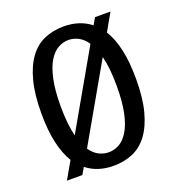

<svg xmlns="http://www.w3.org/2000/svg" viewBox="-131 -817 861 933"><g transform="rotate(-20 300.0 -350.0)"><path d="M111 -89Q84 -133 69.5 -197Q55 -261 55 -350Q55 -447 73 -515.5Q91 -584 123 -627.5Q155 -671 200.5 -690.5Q246 -710 300 -710Q383 -710 440 -665L460 -700H540L489 -610Q516 -567 530.5 -502.5Q545 -438 545 -350Q545 -252 527 -184Q509 -116 477 -72.5Q445 -29 399.5 -9.5Q354 10 300 10Q259 10 224 -1Q189 -12 160 -35L140 0H60ZM155 -350Q155 -302 159 -263.5Q163 -225 171 -194L395 -586Q375 -615 350.5 -627.5Q326 -640 300 -640Q272 -640 246 -625.5Q220 -611 199.5 -577.5Q179 -544 167 -488Q155 -432 155 -350ZM445 -350Q445 -398 441 -436.5Q437 -475 429 -505L205 -113Q225 -84 249.5 -72Q274 -60 300 -60Q328 -60 354 -74.5Q380 -89 400.5 -122.5Q421 -156 433 -211.5Q445 -267 445 -350Z"/></g></svg>

Font: Scada
Style: Regular
Weight: 400
Designer: Jovanny Lemonad
Foundry: Jovanny Lemonad
Version: Version 3.005; ttfautohint (v0.91) -l 8 -r 50 -G 200 -x 0 -w